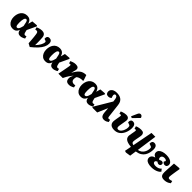

<svg xmlns="http://www.w3.org/2000/svg" viewBox="548 -2995 5385 5385"><g transform="rotate(45 3240.0 -302.5)"><path d="M252 16Q180 16 133 -20Q86 -56 62.5 -114Q39 -172 39 -239Q39 -296 53.5 -348.5Q68 -401 98 -443Q128 -485 176 -510Q224 -535 290 -535Q314 -535 339.5 -529Q365 -523 389.5 -507.5Q414 -492 432.5 -464Q451 -436 462 -391H463Q470 -410 475 -429.5Q480 -449 486 -471.5Q492 -494 499 -520L665 -533L687 -514Q662 -460 639.5 -412Q617 -364 596.5 -320.5Q576 -277 557 -236L560 -217Q568 -171 578 -145Q588 -119 600.5 -108.5Q613 -98 629 -98Q642 -98 652 -100.5Q662 -103 677 -109L695 -37Q682 -27 658.5 -15.5Q635 -4 606 5Q577 14 544 14Q517 14 491.5 5.5Q466 -3 447.5 -29Q429 -55 419 -106H418Q405 -67 384 -39.5Q363 -12 330.5 2Q298 16 252 16ZM315 -91Q342 -91 360.5 -112Q379 -133 392 -169.5Q405 -206 416 -253L412 -275Q401 -340 390.5 -376.5Q380 -413 368 -428.5Q356 -444 337 -444Q317 -444 303 -430Q289 -416 280 -389.5Q271 -363 267 -323.5Q263 -284 263 -233Q263 -188 268 -156.5Q273 -125 284.5 -108Q296 -91 315 -91Z M955 40 858 -12Q854 -67 851 -107.5Q848 -148 845 -182Q842 -216 838.5 -250Q835 -284 829 -326Q824 -369 815 -389.5Q806 -410 792.5 -416.5Q779 -423 758 -423Q750 -423 740 -421.5Q730 -420 718 -415L699 -487Q717 -496 745 -506Q773 -516 805.5 -524Q838 -532 871 -532Q898 -532 922.5 -526Q947 -520 967 -506Q987 -492 1000 -466.5Q1013 -441 1017 -402Q1020 -364 1022 -311Q1024 -258 1024.5 -204Q1025 -150 1024 -104Q1061 -143 1086.5 -177.5Q1112 -212 1127.5 -241.5Q1143 -271 1151.5 -294Q1160 -317 1163 -333.5Q1166 -350 1166 -358Q1166 -375 1159.5 -384.5Q1153 -394 1129 -401L1085 -416Q1078 -471 1099.5 -501.5Q1121 -532 1170 -532Q1219 -532 1247 -501.5Q1275 -471 1275 -412Q1275 -344 1241 -272.5Q1207 -201 1136 -124Q1065 -47 955 40Z M1544 16Q1472 16 1425 -20Q1378 -56 1354.5 -114Q1331 -172 1331 -239Q1331 -296 1345.5 -348.5Q1360 -401 1390 -443Q1420 -485 1468 -510Q1516 -535 1582 -535Q1606 -535 1631.5 -529Q1657 -523 1681.5 -507.5Q1706 -492 1724.5 -464Q1743 -436 1754 -391H1755Q1762 -410 1767 -429.5Q1772 -449 1778 -471.5Q1784 -494 1791 -520L1957 -533L1979 -514Q1954 -460 1931.5 -412Q1909 -364 1888.5 -320.5Q1868 -277 1849 -236L1852 -217Q1860 -171 1870 -145Q1880 -119 1892.5 -108.5Q1905 -98 1921 -98Q1934 -98 1944 -100.5Q1954 -103 1969 -109L1987 -37Q1974 -27 1950.5 -15.5Q1927 -4 1898 5Q1869 14 1836 14Q1809 14 1783.5 5.5Q1758 -3 1739.5 -29Q1721 -55 1711 -106H1710Q1697 -67 1676 -39.5Q1655 -12 1622.5 2Q1590 16 1544 16ZM1607 -91Q1634 -91 1652.5 -112Q1671 -133 1684 -169.5Q1697 -206 1708 -253L1704 -275Q1693 -340 1682.5 -376.5Q1672 -413 1660 -428.5Q1648 -444 1629 -444Q1609 -444 1595 -430Q1581 -416 1572 -389.5Q1563 -363 1559 -323.5Q1555 -284 1555 -233Q1555 -188 1560 -156.5Q1565 -125 1576.5 -108Q1588 -91 1607 -91Z M2475 14Q2429 14 2399.5 -2.5Q2370 -19 2357.5 -52Q2345 -85 2348 -133Q2349 -155 2355 -175Q2361 -195 2371.5 -216Q2382 -237 2395 -262Q2373 -237 2353 -212.5Q2333 -188 2313 -159Q2293 -130 2272 -92Q2251 -54 2225 0H2051Q2065 -69 2076 -125.5Q2087 -182 2095 -224.5Q2103 -267 2108.5 -297.5Q2114 -328 2117 -347Q2120 -366 2121 -373Q2125 -404 2117.5 -414Q2110 -424 2094 -424Q2088 -424 2079.5 -422Q2071 -420 2059 -414L2039 -487Q2068 -501 2115.5 -516.5Q2163 -532 2216 -532Q2276 -532 2305 -506.5Q2334 -481 2328 -431Q2327 -418 2321 -394Q2315 -370 2306.5 -340.5Q2298 -311 2288 -278H2291Q2327 -340 2362 -387Q2397 -434 2435.5 -465Q2474 -496 2522 -511.5Q2570 -527 2633 -526L2688 -365L2681 -346Q2633 -349 2591.5 -340Q2550 -331 2521.5 -317.5Q2493 -304 2481 -293Q2475 -279 2472 -268Q2469 -257 2467 -245.5Q2465 -234 2464 -219Q2460 -184 2470 -156.5Q2480 -129 2506 -113.5Q2532 -98 2574 -98Q2584 -98 2592 -100.5Q2600 -103 2616 -109L2634 -37Q2618 -27 2594.5 -15Q2571 -3 2541.5 5.5Q2512 14 2475 14Z M2949 16Q2877 16 2830 -20Q2783 -56 2759.5 -114Q2736 -172 2736 -239Q2736 -296 2750.5 -348.5Q2765 -401 2795 -443Q2825 -485 2873 -510Q2921 -535 2987 -535Q3011 -535 3036.5 -529Q3062 -523 3086.5 -507.5Q3111 -492 3129.5 -464Q3148 -436 3159 -391H3160Q3167 -410 3172 -429.5Q3177 -449 3183 -471.5Q3189 -494 3196 -520L3362 -533L3384 -514Q3359 -460 3336.5 -412Q3314 -364 3293.5 -320.5Q3273 -277 3254 -236L3257 -217Q3265 -171 3275 -145Q3285 -119 3297.5 -108.5Q3310 -98 3326 -98Q3339 -98 3349 -100.5Q3359 -103 3374 -109L3392 -37Q3379 -27 3355.5 -15.5Q3332 -4 3303 5Q3274 14 3241 14Q3214 14 3188.5 5.5Q3163 -3 3144.5 -29Q3126 -55 3116 -106H3115Q3102 -67 3081 -39.5Q3060 -12 3027.5 2Q2995 16 2949 16ZM3012 -91Q3039 -91 3057.5 -112Q3076 -133 3089 -169.5Q3102 -206 3113 -253L3109 -275Q3098 -340 3087.5 -376.5Q3077 -413 3065 -428.5Q3053 -444 3034 -444Q3014 -444 3000 -430Q2986 -416 2977 -389.5Q2968 -363 2964 -323.5Q2960 -284 2960 -233Q2960 -188 2965 -156.5Q2970 -125 2981.5 -108Q2993 -91 3012 -91Z M3865 14Q3826 14 3800 -1Q3774 -16 3758.5 -48Q3743 -80 3737 -131L3722 -298H3719L3591 0H3406L3385 -19L3693 -537L3688 -580Q3683 -633 3672 -662Q3661 -691 3645.5 -703Q3630 -715 3610 -715Q3585 -715 3575 -699.5Q3565 -684 3565 -663Q3565 -643 3571 -626Q3577 -609 3584 -594L3591 -581Q3580 -563 3555 -548.5Q3530 -534 3492 -534Q3441 -534 3416.5 -563.5Q3392 -593 3392 -637Q3392 -679 3415.5 -711.5Q3439 -744 3483 -763Q3527 -782 3592 -782Q3639 -782 3683 -772.5Q3727 -763 3763.5 -739Q3800 -715 3824.5 -672.5Q3849 -630 3857 -564L3905 -153Q3908 -136 3911.5 -124.5Q3915 -113 3923 -107.5Q3931 -102 3945 -102Q3956 -102 3968 -104.5Q3980 -107 3992 -111L4009 -39Q3988 -22 3951 -4Q3914 14 3865 14Z M4277 14Q4205 14 4163.5 -7.5Q4122 -29 4104.5 -63.5Q4087 -98 4087 -138Q4087 -156 4090.5 -183.5Q4094 -211 4099 -242.5Q4104 -274 4109.5 -305Q4115 -336 4119 -360.5Q4123 -385 4123 -398Q4123 -410 4115.5 -416.5Q4108 -423 4097 -423Q4089 -423 4078 -420.5Q4067 -418 4057 -415L4037 -487Q4059 -499 4089.5 -508.5Q4120 -518 4152.5 -525Q4185 -532 4213 -532Q4261 -532 4286.5 -517Q4312 -502 4322 -479.5Q4332 -457 4332 -434Q4332 -419 4327.5 -389.5Q4323 -360 4316.5 -324Q4310 -288 4304 -251.5Q4298 -215 4293.5 -185.5Q4289 -156 4289 -140Q4289 -105 4304 -90Q4319 -75 4345 -75Q4369 -76 4392.5 -88.5Q4416 -101 4435.5 -124.5Q4455 -148 4470 -179Q4485 -210 4494 -247Q4503 -284 4503 -324Q4503 -352 4497 -365.5Q4491 -379 4477.5 -386.5Q4464 -394 4440 -402L4400 -416Q4392 -464 4412 -498Q4432 -532 4481 -532Q4513 -532 4538 -517.5Q4563 -503 4578 -469Q4593 -435 4593 -375Q4593 -334 4583 -282Q4573 -230 4550 -178Q4527 -126 4490 -82.5Q4453 -39 4400.5 -12.5Q4348 14 4277 14ZM4387 -574 4338 -596 4415 -768Q4430 -800 4446.5 -815Q4463 -830 4491 -830Q4517 -830 4535.5 -812.5Q4554 -795 4563 -770V-753Z M4954 225 4903 209 4941 13Q4856 6 4804 -11Q4752 -28 4725 -52.5Q4698 -77 4688.5 -105Q4679 -133 4679 -161Q4679 -175 4683 -199.5Q4687 -224 4692 -253.5Q4697 -283 4702.5 -311.5Q4708 -340 4711.5 -363.5Q4715 -387 4715 -400Q4715 -412 4710 -418Q4705 -424 4696 -424Q4686 -424 4676.5 -421.5Q4667 -419 4656 -415L4632 -494Q4652 -504 4679.5 -512.5Q4707 -521 4739 -526.5Q4771 -532 4803 -532Q4873 -532 4899 -505Q4925 -478 4925 -434Q4925 -413 4920.5 -383.5Q4916 -354 4909.5 -320.5Q4903 -287 4896.5 -254Q4890 -221 4885.5 -192.5Q4881 -164 4881 -146Q4881 -132 4885 -117.5Q4889 -103 4905 -90.5Q4921 -78 4957 -69L5073 -671H5226L5140 -63Q5203 -74 5244 -105Q5285 -136 5309.5 -176.5Q5334 -217 5344 -259Q5354 -301 5354 -334Q5354 -356 5350.5 -367.5Q5347 -379 5333.5 -387Q5320 -395 5294 -403L5249 -418Q5241 -467 5262 -499.5Q5283 -532 5333 -532Q5358 -532 5383.5 -520Q5409 -508 5426.5 -476Q5444 -444 5444 -385Q5444 -320 5430 -256.5Q5416 -193 5381.5 -137.5Q5347 -82 5286 -43.5Q5225 -5 5129 9L5101 203Z M5752 14Q5667 14 5613.5 -4.5Q5560 -23 5535 -55.5Q5510 -88 5511 -131Q5511 -163 5528 -189.5Q5545 -216 5573.5 -233.5Q5602 -251 5634 -256L5635 -258Q5611 -268 5590.5 -283.5Q5570 -299 5557.5 -321Q5545 -343 5545 -372Q5545 -423 5578 -458.5Q5611 -494 5670 -513Q5729 -532 5807 -532Q5889 -532 5944.5 -511.5Q6000 -491 6028 -457Q6056 -423 6055 -382Q6055 -347 6034 -320Q6013 -293 5967 -293Q5949 -293 5932 -301Q5915 -309 5902.5 -322Q5890 -335 5884 -347Q5898 -366 5904.5 -375Q5911 -384 5911 -395Q5911 -409 5888 -421.5Q5865 -434 5827 -434Q5799 -434 5776 -424.5Q5753 -415 5739.5 -396Q5726 -377 5726 -349Q5726 -329 5736 -313.5Q5746 -298 5763 -290Q5780 -299 5799.5 -308.5Q5819 -318 5838 -318Q5870 -318 5887 -301.5Q5904 -285 5904 -259Q5904 -228 5885.5 -208.5Q5867 -189 5836 -189Q5811 -189 5793 -199.5Q5775 -210 5760 -221Q5741 -214 5722 -198.5Q5703 -183 5703 -162Q5703 -141 5714.5 -126Q5726 -111 5751 -102.5Q5776 -94 5815 -94Q5867 -94 5912.5 -113Q5958 -132 5984 -166L6038 -98Q6013 -62 5968 -37Q5923 -12 5867.5 1Q5812 14 5752 14Z M6251 14Q6201 14 6171.5 0Q6142 -14 6128.5 -37.5Q6115 -61 6111 -89.5Q6107 -118 6107 -146Q6107 -151 6107 -157Q6107 -163 6107.5 -171Q6108 -179 6108.5 -189Q6109 -199 6109.5 -211Q6110 -223 6110.5 -237Q6111 -251 6112 -268Q6113 -285 6114 -304.5Q6115 -324 6117 -346.5Q6119 -369 6120.5 -394.5Q6122 -420 6123.5 -448.5Q6125 -477 6127 -509L6326 -526L6348 -507Q6338 -452 6330 -404Q6322 -356 6316 -316Q6310 -276 6305.5 -244.5Q6301 -213 6299 -191Q6297 -169 6297 -157Q6297 -143 6302 -131.5Q6307 -120 6318 -113.5Q6329 -107 6348 -107Q6367 -107 6393 -114Q6419 -121 6438 -129L6455 -57Q6427 -34 6395 -18Q6363 -2 6327 6Q6291 14 6251 14Z"/></g></svg>

Font: Literata 18pt Black
Style: Italic
Weight: 900
Italic angle: -2°
Designer: Latin by Veronika Burian and Jose Scaglione. Greek by Irene Vlachou. Cyrillic by Vera Evstafieva
Foundry: TypeTogether
Version: Version 3.103;gftools[0.9.29]